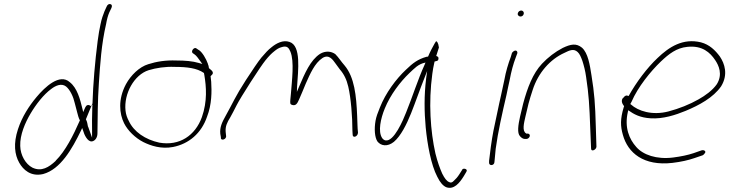

<svg xmlns="http://www.w3.org/2000/svg" viewBox="-20 -760 3533 930"><path d="M67 -134C44 -64 51 -11 73 28C92 62 129 97 189 83C273 60 329 -38 373 -129L378 -140L382 -129C388 -107 404 -73 425 -75C440 -77 452 -93 452 -114C453 -190 453 -272 459 -358C465 -447 471 -546 494 -644C498 -667 503 -685 509 -699L520 -722C524 -732 522 -738 515 -740C508 -742 500 -738 496 -727L486 -705C479 -688 472 -668 467 -643C462 -620 457 -593 453 -561C440 -461 431 -353 428 -260L427 -235C426 -197 425 -160 426 -126V-93L416 -121C413 -129 410 -137 407 -146L406 -147C404 -159 402 -171 397 -180L396 -182L424 -250C422 -249 418 -247 418 -246C417 -249 414 -250 411 -251C399 -253 395 -245 389 -231L383 -217L380 -230C368 -280 354 -334 318 -362C269 -406 198 -339 157 -290C121 -247 87 -195 67 -134ZM78 -53C76 -107 102 -166 128 -210C154 -254 191 -302 228 -329C250 -346 278 -358 300 -341C320 -325 336 -289 342 -261L354 -215C357 -203 361 -188 366 -179L367 -177L366 -175C336 -106 296 -27 250 18V19C217 50 181 73 137 52C104 35 79 -8 78 -53ZM228 -328V-329ZM424 -250C426 -251 427 -252 427 -252V-253C427 -255 428 -258 428 -260Z M590 -352C551 -279 558 -209 581 -163C599 -127 635 -92 674 -72C710 -54 761 -37 818 -48C895 -63 956 -115 983 -195C1006 -254 1006 -317 1003 -364L1000 -391L1003 -394C1024 -411 998 -423 992 -430C991 -438 990 -444 987 -450V-451C978 -476 960 -507 943 -518H942L932 -525C922 -535 903 -513 913 -503L923 -496C931 -491 942 -475 950 -464L960 -450L943 -455C913 -464 876 -467 834 -467C783 -469 738 -462 698 -449C655 -436 614 -396 590 -352ZM588 -224C579 -306 630 -398 700 -420C736 -431 781 -438 826 -436C886 -436 934 -430 967 -407L968 -406L970 -395C979 -341 985 -269 958 -193C926 -104 850 -52 752 -69C683 -84 628 -122 604 -174C596 -189 590 -205 588 -224ZM922 -496H923ZM1008 -410Z M1047 -112 1050 -95C1047 -75 1079 -84 1075 -103L1073 -122C1071 -148 1080 -167 1095 -191C1104 -208 1115 -227 1126 -250C1145 -288 1242 -439 1266 -468C1282 -488 1296 -502 1309 -512C1321 -522 1331 -528 1342 -531C1371 -541 1379 -528 1387 -509C1406 -462 1394 -371 1389 -305C1387 -284 1385 -268 1386 -262C1386 -256 1389 -253 1398 -251C1413 -248 1420 -258 1429 -279C1440 -305 1450 -327 1461 -355C1482 -402 1504 -454 1542 -479C1575 -500 1594 -467 1604 -454L1626 -424C1646 -401 1659 -375 1667 -340C1680 -285 1687 -193 1687 -128L1688 -110C1687 -88 1714 -98 1714 -118C1711 -145 1712 -157 1710 -198C1706 -297 1697 -386 1649 -443C1632 -462 1621 -481 1604 -498C1584 -512 1557 -515 1530 -499C1483 -468 1457 -406 1429 -341L1418 -315L1419 -341C1424 -420 1440 -539 1382 -557C1351 -568 1318 -550 1295 -531C1279 -519 1264 -502 1246 -481C1229 -460 1205 -424 1171 -372C1118 -290 1109 -263 1073 -199C1055 -167 1044 -143 1047 -112ZM1095 -190V-191ZM1308 -512H1309ZM1396 -451V-452ZM1626 -424H1627L1626 -425Z M1799 -175C1792 -135 1795 -95 1808 -75C1825 -53 1857 -48 1888 -73C1921 -101 1949 -156 1971 -211C1993 -266 2013 -325 2035 -380L2049 -416L2044 -379C2034 -297 2035 -219 2042 -143C2050 -60 2068 39 2098 96C2112 125 2127 141 2142 147C2179 160 2206 126 2226 94L2239 72C2248 58 2224 53 2219 61V62L2205 84C2197 97 2187 108 2178 116C2170 125 2162 126 2156 122C2144 118 2133 103 2122 81C2111 56 2099 24 2089 -17C2065 -124 2055 -263 2074 -402C2076 -421 2080 -438 2083 -453L2085 -462C2093 -464 2102 -465 2103 -471V-472C2106 -481 2103 -486 2093 -489C2098 -506 2102 -518 2106 -530C2103 -555 2095 -561 2092 -560C2091 -559 2089 -556 2085 -549C2079 -539 2061 -505 2054 -487L2053 -486C2050 -485 2048 -485 2046 -485C2004 -473 1980 -455 1946 -422C1899 -378 1848 -310 1820 -239C1810 -215 1802 -193 1799 -175ZM1844 -235C1871 -301 1918 -363 1963 -406C1987 -428 2005 -450 2041 -457L2036 -445C2004 -375 1978 -291 1947 -215C1933 -179 1888 -72 1847 -80C1841 -81 1834 -86 1830 -93C1811 -124 1823 -184 1844 -235ZM2226 94Z M2488 -695C2486 -687 2493 -680 2501 -680C2509 -680 2515 -685 2517 -693C2519 -701 2513 -709 2505 -709C2497 -709 2490 -704 2488 -695ZM2423 -373C2418 -350 2413 -326 2407 -299C2401 -272 2395 -246 2389 -216L2370 -126C2362 -86 2352 -12 2349 19V30C2351 45 2375 42 2375 24L2376 14C2377 7 2378 -11 2381 -39C2392 -121 2413 -213 2433 -299C2439 -325 2443 -350 2449 -374C2456 -412 2466 -450 2478 -481L2485 -500C2487 -503 2486 -507 2485 -510C2479 -521 2465 -512 2460 -504L2454 -484C2442 -452 2430 -413 2423 -373ZM2449 -371Z M2499 -195C2490 -155 2484 -115 2499 -100C2507 -91 2515 -87 2522 -87H2530C2537 -87 2544 -93 2546 -100C2548 -107 2543 -113 2536 -113H2529L2528 -114C2508 -126 2518 -164 2525 -195L2540 -258C2546 -279 2552 -301 2560 -324C2587 -408 2645 -473 2714 -504C2738 -516 2759 -526 2778 -508C2788 -499 2794 -484 2801 -465C2808 -443 2815 -417 2819 -387C2832 -301 2835 -249 2839 -139L2843 -42C2842 -22 2868 -34 2869 -49L2866 -146C2863 -258 2859 -308 2845 -395C2837 -447 2828 -503 2799 -529C2771 -552 2744 -546 2706 -528C2669 -509 2634 -482 2605 -451C2561 -404 2535 -336 2514 -258ZM2714 -504Z M2997 -285C2987 -272 2994 -257 3002 -247L3003 -245L3001 -240C2984 -183 2985 -149 2997 -107C3021 -19 3098 45 3237 29C3279 24 3314 16 3343 6L3384 -8C3387 -10 3391 -13 3394 -18C3402 -27 3390 -35 3379 -32L3339 -18C3312 -9 3279 -2 3240 3C3160 13 3095 -10 3062 -48C3028 -86 3004 -142 3021 -217L3023 -226C3051 -206 3081 -190 3131 -187C3192 -183 3252 -203 3301 -223C3366 -250 3435 -287 3473 -342C3508 -399 3490 -452 3467 -486C3445 -516 3417 -544 3375 -555C3288 -576 3221 -533 3165 -479C3115 -432 3062 -362 3025 -295C3013 -300 3007 -297 2998 -285ZM3033 -256 3039 -267C3070 -339 3131 -414 3181 -462C3220 -499 3257 -528 3309 -533C3382 -541 3420 -505 3444 -469C3461 -444 3482 -400 3452 -352C3431 -322 3396 -297 3364 -279C3320 -254 3270 -234 3217 -220C3139 -200 3071 -222 3036 -254ZM3473 -342Z"/></svg>

Font: Stray Cat
Style: LtObl
Weight: 300
Version: Version 1.0